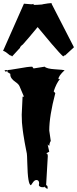

<svg xmlns="http://www.w3.org/2000/svg" viewBox="-22 -1168 493 1226"><path d="M130.9 -1144.5 178.7 -1140.6Q184.1 -1140.6 189.9 -1142.1L195.8 -1136.7Q214.8 -1136.7 250 -1139.6L249 -1140.6Q291.5 -1147.9 301.8 -1147.9L310.1 -1147L307.1 -1144.5L450.2 -866.2L392.6 -813L389.6 -814.9L381.8 -807.6Q363.8 -822.3 307.4 -888.4Q251 -954.6 218.3 -995.1Q154.8 -918 121.6 -881.3L119.6 -881.8L105.5 -866.2L107.4 -864.3L55.2 -807.6L47.4 -814.9L43.9 -813Q43 -813.5 37.1 -818.1Q31.2 -822.8 26.6 -826.4Q22 -830.1 16.1 -834.5Q2.4 -843.3 -2.4 -843.3ZM189 -1143.6Q189 -1143.6 190.9 -1143.6L189.9 -1142.1Q189.9 -1143.1 189 -1143.6ZM187.5 -1144.5 189 -1143.6Q187.5 -1143.6 187.5 -1144.5ZM283.2 -170.4 272.5 14.6Q282.2 14.6 282.2 32.2V37.6Q266.1 34.2 263.2 20V26.9L251 27.3Q241.7 28.3 233.9 23.9Q226.1 19.5 226.1 14.2Q226.1 8.8 227.5 3.9H228Q228 -18.6 210.4 -18.6Q198.7 -18.6 188 -2.9Q177.2 12.7 175.8 14.6Q155.3 13.7 152.3 -126Q150.9 -180.2 149.4 -187.3Q147.9 -194.3 144.3 -213.1Q140.6 -231.9 139.4 -238.3Q138.2 -244.6 135 -262Q131.8 -279.3 130.9 -287.1L127 -310.5Q124.5 -326.2 123.5 -335.7Q122.6 -345.2 120.8 -359.6Q119.1 -374 118.2 -385.3Q116.7 -411.6 116.7 -435.5L122.1 -550.8H130.9L102.5 -617.7Q96.7 -630.9 77.6 -644Q43 -667.5 43.9 -692.4V-696.3L23.9 -709L29.3 -719.7L15.1 -709L6.3 -719.7Q38.1 -719.7 97.4 -731Q156.7 -742.2 183.6 -742.2L192.4 -731L263.2 -742.2Q275.9 -729 329.1 -725.6Q382.3 -722.2 390.6 -719.7Q351.1 -683.1 351.1 -663.1H360.4Q337.9 -636.2 320.8 -584.5L331.1 -573.2Q292.5 -426.8 292.5 -334.5L302.2 -267.6Q294.4 -257.8 292.5 -235.8L282.2 -245.6L292.5 -199.2L272.5 -189Q283.2 -189 283.2 -170.4Z"/></svg>

Font: Butcherman Caps
Style: Regular
Weight: 400
Version: Version 001.003